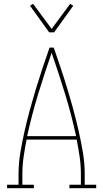

<svg xmlns="http://www.w3.org/2000/svg" viewBox="-20 -984 540 1004"><path d="M17 0V-18H77V-74Q77 -130 86.5 -186.5Q96 -243 108.5 -298.5Q121 -354 136 -409Q151 -464 167.5 -518.5Q184 -573 202 -627Q220 -681 239 -735H261Q280 -681 298 -627Q316 -573 332.5 -518.5Q349 -464 364 -409Q379 -354 391.5 -298.5Q404 -243 413.5 -186.5Q423 -130 423 -74V-18H483V0H343V-18H403V-74Q403 -119 396.5 -164Q390 -209 381 -254H119Q110 -209 103.5 -164Q97 -119 97 -74V-18H157V0ZM378 -272Q354 -383 320.5 -492Q287 -601 250 -708Q213 -601 179.5 -492Q146 -383 122 -272ZM237 -815 137 -954 153 -964 250 -833 347 -964 363 -954 263 -815Z"/></svg>

Font: Iosevka Curly Slab Thin
Style: Regular
Weight: 100
Monospace: yes
Designer: Belleve Invis
Foundry: Belleve Invis
Version: Version 22.1.2; ttfautohint (v1.8.4)